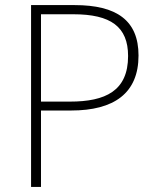

<svg xmlns="http://www.w3.org/2000/svg" viewBox="-20 -734 620 754"><path d="M273 -714H102V0H141V-300H259C428 -300 524 -368 524 -516C524 -654 438 -714 273 -714ZM268 -678C415 -678 483 -629 483 -514C483 -377 394 -335 255 -335H141V-678Z"/></svg>

Font: Noto Sans Meetei Mayek ExtraLight
Style: Regular
Weight: 200
Designer: Monotype Design Team and Neelakash Kshetrimayum
Foundry: Monotype Imaging Inc.
Version: Version 2.002